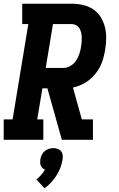

<svg xmlns="http://www.w3.org/2000/svg" viewBox="-21 -755 641 1037"><path d="M-1 0V-110H47L132 -625H99V-735H366Q397 -735 427.5 -728Q458 -721 482 -705Q506 -689 522 -664Q538 -639 545.5 -609.5Q553 -580 552.5 -548.5Q552 -517 547 -486Q543 -464 537 -441Q531 -418 520.5 -397Q510 -376 494.5 -356.5Q479 -337 459.5 -322Q440 -307 418 -297Q396 -287 373 -282L421 -110H481V0H313L235 -278H208L180 -110H213V0ZM320 -388Q340 -388 358.5 -398.5Q377 -409 389 -426.5Q401 -444 407.5 -464Q414 -484 417 -503Q419 -516 420 -529Q421 -542 420.5 -555Q420 -568 417 -580Q414 -592 407.5 -602.5Q401 -613 390 -619Q379 -625 366 -625H265L226 -388ZM219 262 176 214Q190 203 201.5 189.5Q213 176 222 161Q222 161 222 161Q222 161 222 161Q214 158 208.5 152.5Q203 147 199.5 139.5Q196 132 196 123Q196 114 197 105Q199 93 204.5 81.5Q210 70 220 61.5Q230 53 242.5 49Q255 45 267 45Q279 45 290.5 49Q302 53 309 61.5Q316 70 317.5 81.5Q319 93 317 105Q314 128 305.5 150Q297 172 284.5 192Q272 212 255.5 230Q239 248 219 262Z"/></svg>

Font: Iosevka Slab XBdExObl
Style: Regular
Weight: 800
Width: 7
Italic angle: -9°
Monospace: yes
Designer: Belleve Invis
Foundry: Belleve Invis
Version: Version 11.1.0; ttfautohint (v1.8.3)